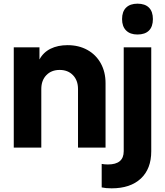

<svg xmlns="http://www.w3.org/2000/svg" viewBox="-20 -804 899 1046"><path d="M55 -546H195V-480Q216 -519 255.5 -538.5Q295 -558 348 -558Q409 -558 456 -532Q503 -506 529 -459Q555 -412 555 -351V0H405V-319Q405 -366 377.5 -394.5Q350 -423 305 -423Q260 -423 232.5 -394.5Q205 -366 205 -319V0H55ZM534 217V89Q550 92 568 92Q654 92 654 20V-546H804V20Q804 116 747 169Q690 222 588 222Q556 222 534 217ZM729 -784Q770 -784 791.5 -762.5Q813 -741 813 -700Q813 -659 791.5 -637.5Q770 -616 729 -616Q689 -616 667 -638Q645 -660 645 -700Q645 -741 667 -762.5Q689 -784 729 -784Z"/></svg>

Font: Evergrow Sans 
Style: ExtraBold
Weight: 800
Foundry: 10Web
Version: Version 1.000